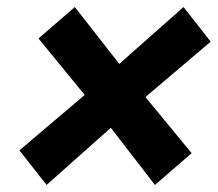

<svg xmlns="http://www.w3.org/2000/svg" viewBox="-20 -527 618 544"><path d="M112 -3 294 -165 419 -3 523 -93 392 -252 577 -409 500 -507 318 -346 192 -507 89 -418 220 -258 35 -101Z"/></svg>

Font: Jost
Style: Bold Italic
Weight: 700
Italic angle: -5°
Version: Version 3.710